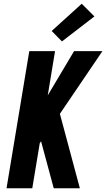

<svg xmlns="http://www.w3.org/2000/svg" viewBox="-20 -1009 569 1029"><path d="M15 0 137 -735H275L236 -498L377 -735H529L301 -399L408 0H268L200 -252L193 -241L153 0ZM312 -787 257 -843 418 -989 486 -921Z"/></svg>

Font: Iosevka SS04 Heavy
Style: Italic
Weight: 900
Italic angle: -9°
Monospace: yes
Designer: Belleve Invis
Foundry: Belleve Invis
Version: Version 19.0.0; ttfautohint (v1.8.4)